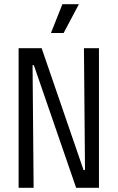

<svg xmlns="http://www.w3.org/2000/svg" viewBox="-20 -888 556 908"><path d="M68 0V-660H177L375 -84H382L377 -660H448V0H340L140 -580H134L139 0ZM281 -732H221L275 -868H353Z"/></svg>

Font: Bricolage Grotesque 24pt Condensed Light
Style: Regular
Weight: 300
Width: 3
Designer: Mathieu Triay
Foundry: Atelier Triay
Version: Version 1.001;gftools[0.9.33.dev8+g029e19f]